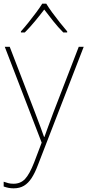

<svg xmlns="http://www.w3.org/2000/svg" viewBox="-26 -783 476 1046"><path d="M0 -528H27L164 -172Q182 -124 194.5 -91Q207 -58 214 -37H216Q224 -59 235.5 -91Q247 -123 264 -168L403 -528H430L181 115Q165 158 146.5 186.5Q128 215 104.5 229Q81 243 48 243Q34 243 21 240.5Q8 238 -6 233V207Q8 212 20 215Q32 218 48 218Q86 218 110.5 192Q135 166 160 102L201 -6ZM226 -763Q238 -743 258 -715.5Q278 -688 300 -660.5Q322 -633 340 -612V-606H319Q291 -634 263.5 -668.5Q236 -703 215 -731Q194 -703 165.5 -668.5Q137 -634 109 -606H88V-612Q107 -633 129 -660.5Q151 -688 171.5 -715.5Q192 -743 204 -763Z"/></svg>

Font: Noto Sans Cham Thin
Style: Regular
Weight: 250
Version: Version 2.002